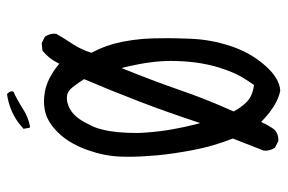

<svg xmlns="http://www.w3.org/2000/svg" viewBox="-154 -664 809 540"><g transform="rotate(-90 250.0 -394.5)"><path d="M410.6 -264.6Q412.1 -303.7 412.1 -328.1Q412.1 -352.5 411.6 -367.2Q411.1 -381.8 410.2 -396Q407.7 -425.3 401.9 -455.1Q393.1 -499.5 371.1 -541.5Q379.9 -570.3 395.5 -593.8Q411.1 -617.2 424.3 -640.1Q424.8 -642.6 424.8 -647Q424.8 -651.4 422.9 -658.4Q420.9 -665.5 416 -672.4L398.4 -681.2L377.4 -679.2Q356 -662.6 342.8 -636.7L340.3 -631.8L335.9 -635.3Q297.9 -666 260.3 -672.4Q246.6 -674.8 235.4 -674.8Q212.4 -674.8 193.8 -668Q164.6 -656.2 139.2 -627Q113.3 -597.2 96.9 -550.5Q80.6 -503.9 79.1 -460Q78.6 -448.7 78.6 -437Q78.6 -402.3 82.5 -358.2Q86.4 -314 97.2 -256.8Q107.9 -199.7 129.9 -143.6L96.2 -57.6Q95.7 -55.2 95.7 -52.7Q95.7 -37.1 104.5 -24.9L122.1 -16.1Q124.5 -15.6 126.5 -15.6Q142.6 -15.6 154.8 -26.4Q166 -41.5 173.8 -58.6L176.3 -64L180.7 -60.1Q224.6 -18.1 264.2 -10.3Q299.8 -12.2 335.9 -53.7Q372.1 -95.2 390.4 -151.1Q408.7 -207 410.6 -264.6ZM331.5 -443.4Q348.1 -373 348.1 -318.8Q348.1 -245.1 330.6 -186Q317.4 -143.6 303.2 -119.1Q288.6 -95.2 280.3 -84L277.8 -84.5Q248 -88.9 231.9 -105.5Q216.3 -121.6 206.1 -141.6Q240.2 -217.3 266.1 -292.5Q292 -367.7 328.1 -456.5ZM147 -384.3Q145.5 -402.3 145.5 -412.6Q145.5 -473.1 154.8 -508.8Q159.2 -527.8 165.5 -540.8Q171.9 -553.7 176.8 -562.5Q186.5 -579.6 196.8 -589.4Q211.4 -604.5 232.9 -609.4Q238.8 -610.4 244.1 -610.4Q258.8 -610.4 268.6 -600.6Q279.8 -588.9 296.9 -562Q263.7 -483.9 234.4 -407.7Q205.1 -331.5 173.3 -235.4L169.4 -250Q161.6 -281.2 155.8 -313.7Q149.9 -346.2 147 -384.3ZM261.7 -760.7Q262.7 -763.2 262.7 -764.6Q262.7 -766.1 262.2 -767.6Q261.7 -772 257.8 -775.9L254.9 -778.8Q210 -772.5 174.3 -746.6L157.2 -732.4L160.2 -715.3L163.1 -713.9Q190.4 -719.2 213.9 -734.4Q237.3 -749.5 261.7 -760.7Z"/></g></svg>

Font: Bakudai
Style: Light
Weight: 300
Version: Version 1.48